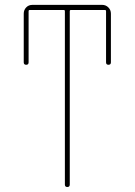

<svg xmlns="http://www.w3.org/2000/svg" viewBox="-20 -750 540 770"><path d="M75.2 -500V-695.3Q75.2 -710 85 -720.2Q94.7 -730.5 110.4 -730.5H389.6Q404.3 -730.5 414.6 -720.2Q424.8 -710 424.8 -695.3V-500Q424.8 -490.2 415 -490.2Q405.3 -490.2 405.3 -500V-705.1Q405.3 -710 400.4 -710H264.6Q259.8 -710 259.8 -705.1V-9.8Q259.8 0 250 0Q240.2 0 240.2 -9.8V-705.1Q240.2 -710 235.4 -710H99.6Q94.7 -710 94.7 -705.1V-500Q94.7 -490.2 85 -490.2Q75.2 -490.2 75.2 -500Z"/></svg>

Font: Rounded-L Mgen+ 2m thin
Style: Regular
Weight: 100
Designer: [Source Han Sans]
Ryoko NISHIZUKA  (kana & ideographs); Paul D. Hunt (Latin, Greek & Cyrillic); Wenlong ZHANG  (bopomofo
Version: Version 1.059.20150602